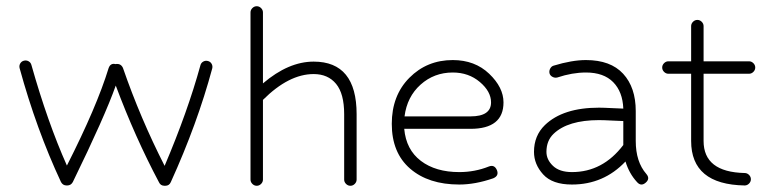

<svg xmlns="http://www.w3.org/2000/svg" viewBox="-20 -587 2477 617"><path d="M196 9H194Q182 9 176 -2Q97 -171 43 -368Q41 -376 45 -383Q49 -390 57 -392Q65 -394 72 -390Q79 -386 81 -378Q133 -194 195 -55Q291 -244 329 -368Q335 -385 351 -381Q368 -384 375 -369Q431 -207 509 -54Q583 -228 624 -377Q626 -385 633 -389Q640 -393 648 -391Q656 -389 660 -382Q664 -375 662 -367Q614 -189 529 -2Q524 10 511 10H509Q496 10 491 -1Q414 -146 352 -312Q317 -213 214 -2Q208 9 196 9Z M785 -10V-547Q785 -555 791 -561Q797 -567 805 -567Q813 -567 819 -561Q825 -555 825 -547V-319Q907 -389 988 -389Q1126 -389 1126 -220V-10Q1126 -2 1120 4Q1114 10 1106 10Q1098 10 1092 4Q1086 -2 1086 -10V-220Q1086 -286 1060 -317.5Q1034 -349 988 -349Q908 -349 825 -266V-10Q825 -2 819 4Q813 10 805 10Q797 10 791 4Q785 -2 785 -10Z M1456 6Q1357 6 1298 -45Q1239 -96 1239 -189Q1239 -280 1295.5 -337Q1352 -394 1435 -394Q1506 -394 1552 -350Q1598 -306 1598 -258Q1598 -173 1492 -173H1279Q1285 -106 1332.5 -70Q1380 -34 1456 -34Q1506 -34 1551 -52Q1569 -59 1577 -40Q1584 -22 1565 -14Q1507 6 1456 6ZM1435 -354Q1375 -354 1331.5 -315Q1288 -276 1280 -213H1492Q1558 -213 1558 -258Q1558 -293 1522 -323.5Q1486 -354 1435 -354Z M1818 6Q1755 6 1725.5 -26.5Q1696 -59 1696 -99Q1696 -151 1731 -185Q1789 -241 1905 -241Q1919 -241 1948 -239.5Q1977 -238 1983 -238Q1981 -292 1950.5 -323Q1920 -354 1863 -354Q1819 -354 1771 -338Q1763 -336 1755.5 -340Q1748 -344 1746 -351Q1744 -359 1748 -366.5Q1752 -374 1759 -376Q1818 -394 1863 -394Q1942 -394 1982.5 -350Q2023 -306 2023 -230V-134Q2023 -67 2057 -28Q2070 -13 2055 0Q2040 13 2027 -2Q2002 -29 1990 -68Q1920 6 1818 6ZM1983 -121V-198Q1977 -198 1948 -199.5Q1919 -201 1905 -201Q1805 -201 1759 -157Q1736 -135 1736 -99Q1736 -74 1757 -54Q1778 -34 1818 -34Q1917 -34 1983 -121Z M2387 -350H2241V-134Q2241 -34 2373 -31Q2381 -31 2387 -25Q2393 -19 2393 -11Q2393 -3 2387 3Q2381 9 2373 9Q2201 6 2201 -134V-350H2128Q2120 -350 2114 -356Q2108 -362 2108 -370Q2108 -378 2114 -384Q2120 -390 2128 -390H2201V-503Q2201 -511 2207 -517Q2213 -523 2221 -523Q2229 -523 2235 -517Q2241 -511 2241 -503V-390H2387Q2395 -390 2401 -384Q2407 -378 2407 -370Q2407 -362 2401 -356Q2395 -350 2387 -350Z"/></svg>

Font: Hoogli Light
Style: Regular
Weight: 300
Designer: Anand Singh Naorem
Foundry: Brand New Type
Version: Version 1.00 b007